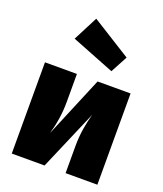

<svg xmlns="http://www.w3.org/2000/svg" viewBox="-154 -956 894 1056"><g transform="rotate(20 292.5 -428.0)"><path d="M225 -856 151 -712 402 -613 455 -712ZM543 -534H350L201 -178C217 -233 229 -297 229 -370V-534H42V0H234L385 -352C370 -297 357 -234 357 -160V0H543Z"/></g></svg>

Font: Fira Sans Heavy
Style: Regular
Weight: 900
Designer: bBox Type GmbH & Carrois Corporate GbR & Edenspiekermann AG
Foundry: bBox Type GmbH & Carrois Corporate GbR & Edenspiekermann AG
Version: Version 4.300;PS 004.300;hotconv 1.0.88;makeotf.lib2.5.64775